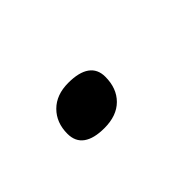

<svg xmlns="http://www.w3.org/2000/svg" viewBox="-4 -390 623 623"><g transform="rotate(-45 307.0 -78.5)"><path d="M373 -101Q373 -48 341.5 -16.5Q310 15 253 15Q205 15 180 -3Q155 -21 155 -57Q155 -108 187 -140Q219 -172 274 -172Q323 -172 348 -154Q373 -136 373 -101Z"/></g></svg>

Font: Intel One Mono Medium
Style: Italic
Weight: 500
Italic angle: -16°
Monospace: yes
Designer: Fred Shallcrass
Foundry: Frere-Jones Type LLC
Version: Version 1.400;hotconv 1.1.0;makeotfexe 2.6.0;FJTRelease1.4